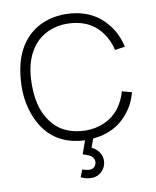

<svg xmlns="http://www.w3.org/2000/svg" viewBox="-106 -846 957 1175"><g transform="rotate(-10 373.0 -258.5)"><path d="M592.7 -140.6C544.8 -76 465.6 -41.7 382.3 -42.7C296.9 -43.8 220.8 -72.9 171.9 -139.6C116.7 -212.5 106.3 -291.7 105.2 -375C105.2 -459.4 120.8 -543.8 171.9 -609.4C221.9 -675 301 -707.3 382.3 -706.2C467.7 -705.2 541.7 -677.1 592.7 -608.3C617.7 -576 634.4 -537.5 643.8 -496.9L706.2 -506.3C693.8 -560.4 671.9 -611.5 633.3 -655.2C574 -729.2 481.3 -765.6 381.2 -765.6C277.1 -765.6 183.3 -727.1 121.9 -646.9C61.5 -568.8 43.8 -470.8 41.7 -375C39.6 -285.4 63.5 -181.2 121.9 -103.1C180.2 -25 267.7 12.5 366.7 15.6L337.5 97.9C370.8 109.4 392.7 114.6 402.1 136.5C409.4 151 407.3 165.6 399 179.2C391.7 192.7 377.1 199 358.3 197.9C346.9 196.9 333.3 193.8 318.8 188.5L301 234.4C318.8 241.7 336.5 247.9 356.2 249C389.6 253.1 425 237.5 442.7 209.4C462.5 182.3 464.6 141.7 447.9 112.5C436.5 91.7 417.7 76 397.9 67.7L417.7 13.5C504.2 6.2 580.2 -28.1 633.3 -93.8C667.7 -133.3 688.5 -177.1 701 -224L640.6 -240.6C631.2 -204.2 614.6 -170.8 592.7 -140.6Z"/></g></svg>

Font: Manrope3 Light
Style: Regular
Weight: 300
Designer: Mikhail Sharanda
Foundry: Mikhail Sharanda
Version: Version 3.000;PS 003.000;hotconv 1.0.88;makeotf.lib2.5.64775